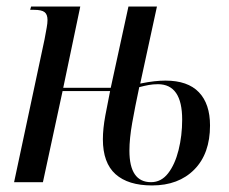

<svg xmlns="http://www.w3.org/2000/svg" viewBox="-20 -556 699 586"><path d="M444 10Q371 10 332.5 -24.5Q294 -59 294 -131Q294 -163 301.5 -203.5Q309 -244 316 -278H171L111 0H23L116 -436Q120 -458 122.5 -471.5Q125 -485 125 -495Q125 -512 116 -519Q107 -526 84 -526H72L75 -536H225L173 -288H318L372 -536H459L408 -301Q433 -306 451 -308Q469 -310 485 -310Q553 -310 587 -274.5Q621 -239 621 -173Q621 -87 573 -38.5Q525 10 444 10ZM441 0Q472 0 493 -27Q514 -54 525 -98Q536 -142 536 -191Q536 -299 462 -299Q447 -299 433.5 -296.5Q420 -294 405 -290Q392 -229 383.5 -181Q375 -133 375 -96Q375 0 441 0Z"/></svg>

Font: Noto Serif Display ExtraCondensed
Style: Italic
Weight: 400
Width: 2
Italic angle: -12°
Designer: Monotype Design Team
Foundry: Monotype Imaging Inc.
Version: Version 2.009